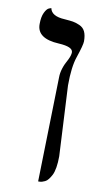

<svg xmlns="http://www.w3.org/2000/svg" viewBox="-87 -600 456 845"><g transform="rotate(10 141.0 -177.5)"><path d="M147 203.1 158.2 -264.2Q158.2 -302.2 185.1 -349.1Q194.8 -369.1 194.8 -381.8Q194.8 -406.7 131.8 -410.2Q32.7 -415 33.2 -480Q33.2 -512.2 42.5 -531.5Q51.8 -550.8 62 -554.7L71.8 -558.1Q78.6 -522.9 138.2 -520Q163.1 -518.1 175.5 -516.1Q188 -514.2 205.6 -506.6Q223.1 -499 231 -482.4Q238.8 -465.8 238.8 -439Q238.8 -422.9 219.2 -365.2Q203.1 -318.4 203.1 -235.8L219.2 78.1Q219.2 106 215.6 127.9Q211.9 149.9 205.6 162.4Q199.2 174.8 192.1 183.8Q185.1 192.9 177 196.5Q168.9 200.2 163.6 201.7Q158.2 203.1 152.3 203.1Z"/></g></svg>

Font: Linux Libertine
Style: Regular
Weight: 400
Designer: Philipp H. Poll
Foundry: Philipp H. Poll
Version: Version 5.3.0 ; ttfautohint (v0.9)